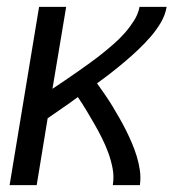

<svg xmlns="http://www.w3.org/2000/svg" viewBox="-20 -540 540 560"><path d="M8 0 94 -520H173L133 -281Q151 -293 169.5 -305.5Q188 -318 206.5 -331Q225 -344 243 -357Q261 -370 278.5 -384Q296 -398 313 -413Q330 -428 344.5 -444.5Q359 -461 371 -480Q383 -499 387 -520H466Q462 -496 449 -474Q436 -452 419 -432.5Q402 -413 383 -395Q364 -377 344.5 -360.5Q325 -344 304.5 -328Q284 -312 263 -297Q275 -280 286.5 -263.5Q298 -247 308.5 -229.5Q319 -212 329 -194.5Q339 -177 348 -159Q357 -141 365 -122Q373 -103 379 -83.5Q385 -64 388 -43Q391 -22 388 0H309Q313 -25 308.5 -48.5Q304 -72 296 -94Q288 -116 277.5 -137Q267 -158 255.5 -178Q244 -198 232 -218Q220 -238 207 -257Q186 -241 163 -225.5Q140 -210 119 -195L87 0Z"/></svg>

Font: Iosevka Term Curly Oblique
Style: Regular
Weight: 400
Italic angle: -9°
Designer: Belleve Invis
Foundry: Belleve Invis
Version: Version 32.3.0